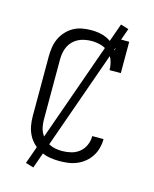

<svg xmlns="http://www.w3.org/2000/svg" viewBox="-130 -903 860 1070"><g transform="rotate(15 300.0 -368.0)"><path d="M297 8Q270 8 242.5 3.5Q215 -1 190.5 -13Q166 -25 145.5 -44.5Q125 -64 112.5 -88.5Q100 -113 95 -140Q90 -167 90 -195V-540Q90 -566 94 -592.5Q98 -619 109 -643Q120 -667 138 -687Q156 -707 179 -720Q202 -733 228.5 -738Q255 -743 281 -743Q304 -743 326.5 -739.5Q349 -736 370 -726.5Q391 -717 408 -701.5Q425 -686 437 -667V-735H502V-554H437Q437 -581 428.5 -607Q420 -633 400 -651.5Q380 -670 353.5 -677.5Q327 -685 300 -685Q281 -685 261.5 -681.5Q242 -678 224.5 -669.5Q207 -661 193 -647Q179 -633 170.5 -615.5Q162 -598 158.5 -578.5Q155 -559 155 -540V-195Q155 -176 158 -156.5Q161 -137 169.5 -120Q178 -103 191.5 -89Q205 -75 222.5 -66Q240 -57 259 -53.5Q278 -50 297 -50Q324 -50 350 -56.5Q376 -63 396.5 -79.5Q417 -96 428 -121Q439 -146 439 -172Q439 -173 439 -173.5Q439 -174 439 -174H504Q504 -173 504 -172.5Q504 -172 504 -171Q504 -146 497 -120.5Q490 -95 476 -73.5Q462 -52 442 -35.5Q422 -19 398 -9Q374 1 348.5 4.5Q323 8 297 8ZM167 80 121 66 433 -816 479 -802Z"/></g></svg>

Font: Iosevka Slab Light Extended
Style: Regular
Weight: 300
Width: 7
Monospace: yes
Designer: Belleve Invis
Foundry: Belleve Invis
Version: Version 11.1.0; ttfautohint (v1.8.3)